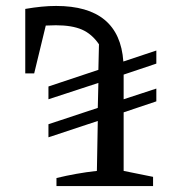

<svg xmlns="http://www.w3.org/2000/svg" viewBox="-20 -626 615 646"><path d="M143 -164V-208L309 -263L311 -347L143 -292V-335L311 -391L313 -477Q289 -512 255.5 -526.5Q222 -541 168 -541Q151 -541 134 -540L95 -379H65V-596Q94 -601 119.5 -603.5Q145 -606 169 -606Q382 -606 395 -419L506 -456V-412L396 -375V-292L506 -328V-285L396 -248V-51L495 -31V0H170V-27Q203 -35 236.5 -41Q270 -47 306 -51L309 -219Z"/></svg>

Font: Piazzolla
Style: Regular
Weight: 400
Designer: Juan Pablo del Peral
Foundry: Huerta Tipografica
Version: Version 1.330